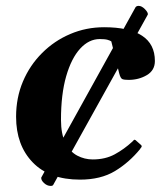

<svg xmlns="http://www.w3.org/2000/svg" viewBox="-20 -586 548 641"><path d="M327.6 -495.1Q410.6 -495.1 453.9 -467Q497.1 -439 497.1 -382.3Q497.1 -351.1 470.2 -335.2Q443.4 -319.3 409.2 -319.3Q395 -319.3 388.7 -321.8Q382.3 -324.2 377.9 -341.3L351.6 -447.8Q347.7 -450.7 339.1 -453.1Q330.6 -455.6 313 -455.6Q276.9 -455.6 247.6 -423.6Q218.3 -391.6 200.9 -331.3Q183.6 -271 183.6 -186Q183.6 -137.7 198.7 -108.4Q213.9 -79.1 238 -66.4Q262.2 -53.7 289.6 -53.7Q331.5 -53.7 363 -70.8Q394.5 -87.9 421.9 -113.3Q424.3 -116.2 426.8 -118.4Q429.2 -120.6 432.6 -118.2L450.7 -102.1Q453.1 -100.1 453.1 -97.7Q453.1 -95.2 450.9 -93Q448.7 -90.8 447.8 -88.4Q411.1 -43.5 363.8 -14.9Q316.4 13.7 247.1 13.7Q145 13.7 89.4 -43.7Q33.7 -101.1 33.7 -196.3Q33.7 -259.8 56.6 -314Q79.6 -368.2 120.4 -408.9Q161.1 -449.7 214.4 -472.4Q267.6 -495.1 327.6 -495.1ZM473.6 -537.6 157.7 31.2Q155.8 34.7 149.4 34.7Q137.2 34.7 127 25.1Q116.7 15.6 117.7 6.8L432.6 -562Q436 -566.4 442.9 -566.4Q453.1 -566.4 463.9 -555.4Q474.6 -544.4 473.6 -537.6Z"/></svg>

Font: Gelasio SemiBold
Style: Italic
Weight: 600
Italic angle: -8.5°
Designer: Eben Sorkin
Foundry: Eben Sorkin
Version: Version 1.008